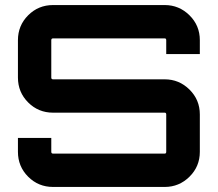

<svg xmlns="http://www.w3.org/2000/svg" viewBox="-20 -740 862 760"><path d="M771 -581V-526H638V-581Q638 -588 632 -588H190Q183 -588 183 -581V-433Q183 -426 190 -426H632Q689 -426 730 -385.5Q771 -345 771 -287V-139Q771 -81 730 -40.5Q689 0 632 0H190Q132 0 91.5 -40.5Q51 -81 51 -139V-194H183V-139Q183 -132 190 -132H632Q638 -132 638 -139V-287Q638 -294 632 -294H190Q132 -294 91.5 -334.5Q51 -375 51 -433V-581Q51 -639 91.5 -679.5Q132 -720 190 -720H632Q689 -720 730 -679.5Q771 -639 771 -581Z"/></svg>

Font: Orbitron
Style: Bold
Weight: 700
Designer: Matt McInerney
Foundry: Matt McInerney
Version: Version 001.001